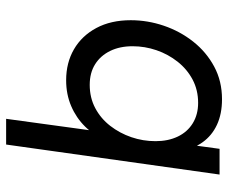

<svg xmlns="http://www.w3.org/2000/svg" viewBox="-79 -658 745 627"><g transform="rotate(-90 293.5 -344.5)"><path d="M283 8Q235 8 199.5 -8.5Q164 -25 142 -56Q120 -87 113 -130L141 -147L121 0H37L135 -697H219L171 -346L149 -371Q165 -410 193.5 -439Q222 -468 260.5 -484.5Q299 -501 345 -501Q402 -501 446 -475.5Q490 -450 515.5 -402.5Q541 -355 541 -290Q541 -235 523 -182Q505 -129 471 -86Q437 -43 389.5 -17.5Q342 8 283 8ZM271 -70Q313 -70 347 -88Q381 -106 405.5 -137Q430 -168 443 -206Q456 -244 456 -284Q456 -326 440.5 -357.5Q425 -389 397 -406.5Q369 -424 330 -424Q288 -424 254 -406Q220 -388 196 -357Q172 -326 159 -288Q146 -250 146 -209Q146 -168 161 -136.5Q176 -105 204.5 -87.5Q233 -70 271 -70Z"/></g></svg>

Font: Hanken Grotesk
Style: Italic
Weight: 400
Italic angle: -8°
Designer: Alfredo Marco Pradil
Foundry: Hanken Design Co.
Version: Version 3.013